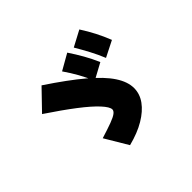

<svg xmlns="http://www.w3.org/2000/svg" viewBox="-159 -1064 1198 1198"><g transform="rotate(-45 440.0 -465.0)"><path d="M283.3 -248.9Q347.8 -268.9 385 -282.8Q422.2 -296.7 437.8 -308.9Q453.3 -321.1 453.3 -333.3Q453.3 -355.6 415 -397.2Q376.7 -438.9 302.8 -495.6Q228.9 -552.2 122.2 -623.3L246.7 -752.2Q388.9 -657.8 475.6 -584.4Q562.2 -511.1 602.8 -449.4Q643.3 -387.8 643.3 -332.2Q643.3 -280 611.1 -235.6Q578.9 -191.1 519.4 -155.6Q460 -120 373.3 -97.8ZM502.2 -537.8Q480 -588.9 455.6 -632.8Q431.1 -676.7 398.9 -723.3L504.4 -783.3Q535.6 -736.7 561.1 -691.7Q586.7 -646.7 608.9 -595.6ZM652.2 -588.9Q631.1 -640 607.2 -685Q583.3 -730 555.6 -776.7L660 -832.2Q690 -785.6 713.9 -739.4Q737.8 -693.3 757.8 -642.2Z"/></g></svg>

Font: Paperlogy 9 Black
Style: Regular
Weight: 900
Designer: redesigned by Lee Juim, glyphs from Gmarket Sans & Montserrat
Foundry: PT&
Version: Version 1.001